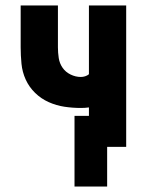

<svg xmlns="http://www.w3.org/2000/svg" viewBox="-20 -540 540 706"><path d="M254 146V-114H307V-145Q300 -144 292.5 -143.5Q285 -143 277 -143Q247 -143 217 -147.5Q187 -152 159 -164.5Q131 -177 109 -198.5Q87 -220 74.5 -247.5Q62 -275 59 -305.5Q56 -336 56 -366V-520H193V-366Q193 -346 196 -326.5Q199 -307 210 -291Q221 -275 239.5 -266Q258 -257 277 -257Q285 -257 293 -259.5Q301 -262 307 -267V-520H444V0H374V146Z"/></svg>

Font: Iosevka Heavy
Style: Regular
Weight: 900
Monospace: yes
Designer: Belleve Invis
Foundry: Belleve Invis
Version: Version 32.5.0; ttfautohint (v1.8.4)